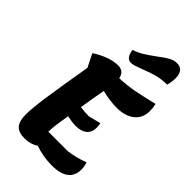

<svg xmlns="http://www.w3.org/2000/svg" viewBox="-300 -1100 1225 1225"><g transform="rotate(45 312.0 -488.0)"><path d="M325 -546Q318 -503 310 -461L295 -370Q332 -364 372 -364L455 -385Q459 -365 459 -346Q459 -306 432 -283.5Q405 -261 357 -261Q324 -261 278 -271Q259 -157 259 -122V-112H436Q500 -120 569 -146Q579 -119 579 -90Q579 -34 541 -4.5Q503 25 428 25Q346 25 275 -1Q234 26 181 26Q127 26 103 -1Q79 -28 79 -88Q79 -138 93 -240Q107 -342 147 -576L103 -665Q198 -726 275 -726Q328 -726 337 -673Q406 -676 464.5 -687Q523 -698 617 -721Q624 -692 624 -664Q624 -599 579 -563.5Q534 -528 459 -528Q397 -528 325 -546ZM270 -861Q307 -873 337.5 -892Q368 -911 409 -941Q449 -972 476 -987Q503 -1002 531 -1002Q561 -1002 576.5 -982.5Q592 -963 592 -926Q592 -893 582 -860Q532 -860 491 -849Q450 -838 401 -818Q367 -805 350.5 -800Q334 -795 319 -795Q299 -795 286 -812.5Q273 -830 270 -861Z"/></g></svg>

Font: Lemonada SemiBold
Style: Regular
Weight: 600
Designer: Mohamed Gaber (Arabic) Eduardo Tunni (Latin)
Foundry: Kief Type Foundry
Version: Version 3.006